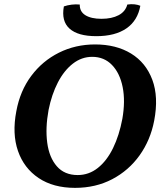

<svg xmlns="http://www.w3.org/2000/svg" viewBox="-20 -900 782 929"><path d="M343 9Q238 9 167 -38.5Q96 -86 67 -169.5Q38 -253 59 -362Q77 -460 131 -532.5Q185 -605 265 -645Q345 -685 440 -685Q542 -685 614 -641Q686 -597 717 -514Q748 -431 726 -316Q708 -222 655.5 -148.5Q603 -75 523 -33Q443 9 343 9ZM356 -53Q410 -53 453.5 -87.5Q497 -122 527 -183.5Q557 -245 572 -325Q587 -411 573.5 -478.5Q560 -546 522 -585.5Q484 -625 426 -625Q375 -625 332.5 -592Q290 -559 260 -501Q230 -443 215 -368Q199 -281 208.5 -209.5Q218 -138 255 -95.5Q292 -53 356 -53ZM446 -725Q357 -725 316.5 -761.5Q276 -798 289 -869Q306 -875 326.5 -877.5Q347 -880 366 -878Q365 -844 393 -826.5Q421 -809 471 -809Q521 -809 554 -826.5Q587 -844 596 -878Q615 -881 631.5 -879Q648 -877 659 -872Q646 -800 591.5 -762.5Q537 -725 446 -725Z"/></svg>

Font: Vollkorn
Style: Bold Italic
Weight: 700
Italic angle: -11°
Designer: Friedrich Althausen
Foundry: Friedrich Althausen
Version: Version 5.000; ttfautohint (v1.8.3)